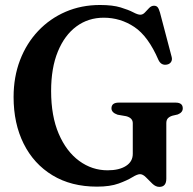

<svg xmlns="http://www.w3.org/2000/svg" viewBox="-20 -734 774 770"><path d="M647 -17.5Q647 15.5 619 15.5Q604.5 15.5 591.2 2.8Q578 -10 565.5 -22.8Q553 -35.5 541.5 -35.5Q530.5 -35.5 510.2 -23Q490 -10.5 455.8 2Q421.5 14.5 369 14.5Q265.5 14.5 190.5 -31Q115.5 -76.5 75 -157.5Q34.5 -238.5 34.5 -345Q34.5 -425 60.2 -492.5Q86 -560 133 -609.8Q180 -659.5 243.2 -686.8Q306.5 -714 381 -714Q432 -714 463.8 -704.2Q495.5 -694.5 514 -684.8Q532.5 -675 542.5 -675Q553 -675 561.2 -684Q569.5 -693 578.2 -702Q587 -711 597.5 -711Q607 -711 612 -705.2Q617 -699.5 621.5 -684L668.5 -505.5Q671.5 -494 666 -485.5Q660.5 -477 649.5 -475Q626.5 -470.5 615.5 -493.5Q574.5 -588.5 518.8 -625.8Q463 -663 396 -663Q334 -663 286.5 -628Q239 -593 212 -527.2Q185 -461.5 185 -369Q185 -268.5 215.5 -197.5Q246 -126.5 297.5 -88.8Q349 -51 411.5 -51Q458 -51 485.2 -68.5Q512.5 -86 512.5 -117V-240Q512.5 -261 486 -268L451.5 -274Q427 -282.5 427 -299.5Q427 -322.5 456.5 -322.5H684Q713 -322.5 713 -299.5Q713 -283 693 -275L671.5 -270Q660 -266.5 653.5 -259.8Q647 -253 647 -240Z"/></svg>

Font: Fraunces 72pt Soft SemiBold
Style: Regular
Weight: 600
Version: Version 1.000;[b76b70a41]